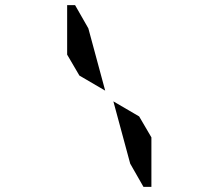

<svg xmlns="http://www.w3.org/2000/svg" viewBox="-20 -876 856 752"><path d="M243 -662V-856H274L326 -765L392 -521L291 -580ZM573 -338V-144H542L490 -235L424 -479L525 -420Z"/></svg>

Font: DSEG14 Modern
Style: Bold
Weight: 700
Designer: Keshikan(Twitter:@keshinomi_88pro)
Version: Version 0.46